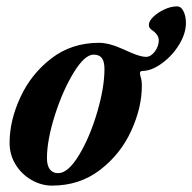

<svg xmlns="http://www.w3.org/2000/svg" viewBox="-20 -567 602 601"><path d="M10 -120Q10 -189 43.5 -262Q77 -335 140.5 -384Q204 -433 290 -433Q319 -433 356 -417Q362 -414 391.5 -401.5Q421 -389 437 -389Q452 -389 464.5 -405.5Q477 -422 477 -441Q477 -459 454 -474Q446 -480 446 -489Q446 -501 460 -514.5Q474 -528 494.5 -537.5Q515 -547 534 -547Q547 -547 554.5 -531.5Q562 -516 562 -495Q562 -462 540.5 -427Q519 -392 486.5 -368.5Q454 -345 426 -345Q418 -345 418 -337Q418 -335 420 -327Q424 -316 424 -298Q424 -230 390.5 -157Q357 -84 293 -35Q229 14 143 14Q109 14 78 -4Q47 -22 28.5 -52.5Q10 -83 10 -120ZM307 -351Q307 -374 299 -385Q291 -396 273 -396Q245 -396 210.5 -339.5Q176 -283 151.5 -205.5Q127 -128 127 -72Q127 -49 136 -37Q145 -25 162 -25Q193 -25 227 -81Q261 -137 284 -215Q307 -293 307 -351Z"/></svg>

Font: EB Garamond
Style: Bold Italic
Weight: 700
Italic angle: -17.2°
Designer: Georg Duffner and Octavio Pardo
Foundry: Georg Duffner
Version: Version 1.000